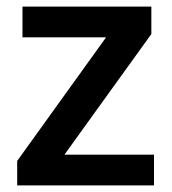

<svg xmlns="http://www.w3.org/2000/svg" viewBox="-20 -561 520 581"><path d="M446 0H32V-74L301 -448H48V-541H438V-458L175 -93H446Z"/></svg>

Font: Noto Sans Sundanese SemiBold
Style: Regular
Weight: 600
Version: Version 2.003